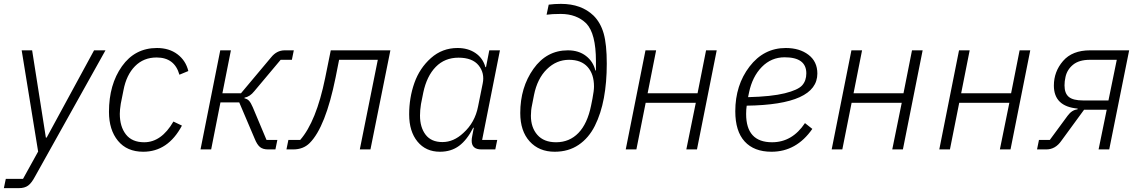

<svg xmlns="http://www.w3.org/2000/svg" viewBox="-42 -772 5895 992"><path d="M199 -61 444 -512H503L139 140Q121 174 103 187Q85 200 56 200H-22L-12 152H77L155 11L70 -512H124L195 -61Z M698 12Q614 12 567.5 -44.5Q521 -101 521 -194Q521 -335 588 -429.5Q655 -524 769 -524Q832 -524 875 -491.5Q918 -459 931 -405L885 -386Q860 -475 767 -475Q700 -475 655.5 -430Q611 -385 596 -306L582 -236Q577 -204 577 -184Q577 -118 608.5 -77.5Q640 -37 703 -37Q792 -37 854 -144L898 -123Q826 12 698 12Z M994 0 1096 -512H1151L1107 -290H1203L1359 -476Q1388 -512 1429 -512H1476L1466 -463H1408L1272 -301Q1249 -272 1222 -268L1221 -264Q1236 -261 1245 -251Q1254 -241 1264 -218L1335 -49H1391L1381 0H1343Q1316 0 1301 -12.5Q1286 -25 1274 -55L1194 -243H1097L1049 0Z M1438 0 1448 -49H1509Q1592 -144 1638 -369L1667 -512H1975L1872 0H1817L1910 -463H1710L1692 -372Q1640 -115 1558 -33Q1525 0 1473 0Z M2517 0H2445Q2395 0 2395 -45Q2395 -56 2398 -70L2406 -112H2403Q2371 -49 2330 -18.5Q2289 12 2231 12Q2158 12 2115 -40.5Q2072 -93 2072 -181Q2072 -267 2099 -343.5Q2126 -420 2184.5 -472Q2243 -524 2322 -524Q2376 -524 2414.5 -498Q2453 -472 2466 -425H2469L2486 -512H2541L2449 -49H2527ZM2352 -85Q2412 -139 2428 -222L2452 -341Q2463 -394 2431 -434Q2399 -474 2327 -474Q2256 -474 2209.5 -426.5Q2163 -379 2145 -294L2133 -234Q2128 -202 2128 -175Q2128 -114 2157 -76Q2186 -38 2244 -38Q2302 -38 2352 -85Z M2824 12Q2743 12 2694.5 -41.5Q2646 -95 2646 -188Q2646 -320 2714 -416Q2782 -512 2892 -512Q2948 -512 2985.5 -483Q3023 -454 3034 -408H3037V-456Q3037 -599 2987 -651Q2937 -700 2855 -700Q2810 -700 2782 -696L2793 -748Q2823 -752 2856 -752Q2962 -752 3025 -691Q3061 -655 3077 -599Q3093 -543 3093 -443Q3093 -346 3078 -265.5Q3063 -185 3031.5 -122Q3000 -59 2947.5 -23.5Q2895 12 2824 12ZM2831 -37Q2900 -37 2946.5 -85Q2993 -133 3012 -227L3019 -262Q3027 -304 3027 -325Q3027 -389 2994 -426Q2961 -463 2898 -463Q2833 -463 2783.5 -414.5Q2734 -366 2717 -281L2707 -230Q2701 -203 2701 -174Q2701 -113 2734.5 -75Q2768 -37 2831 -37Z M3191 0 3293 -512H3348L3304 -290H3562L3606 -512H3661L3559 0H3504L3553 -241H3294L3246 0Z M3944 12Q3854 12 3805.5 -41Q3757 -94 3757 -197Q3757 -332 3830.5 -428Q3904 -524 4018 -524Q4089 -524 4135 -489Q4181 -454 4181 -392Q4181 -231 3816 -226Q3813 -207 3813 -183Q3813 -37 3947 -37Q4051 -37 4117 -136L4155 -106Q4073 12 3944 12ZM4012 -476Q3943 -476 3894 -426Q3845 -376 3828 -294L3823 -270Q3944 -273 4012.5 -290Q4081 -307 4102.5 -331Q4124 -355 4124 -393Q4124 -476 4012 -476Z M4255 0 4357 -512H4412L4368 -290H4626L4670 -512H4725L4623 0H4568L4617 -241H4358L4310 0Z M4811 0 4913 -512H4968L4924 -290H5182L5226 -512H5281L5179 0H5124L5173 -241H4914L4866 0Z M5316 0 5326 -49H5382L5474 -174Q5496 -204 5525 -207L5526 -211Q5403 -222 5403 -330Q5403 -402 5450.5 -457Q5498 -512 5590 -512H5792L5689 0H5634L5676 -205H5559L5442 -45Q5411 0 5364 0ZM5728 -463H5589Q5533 -463 5502 -437.5Q5471 -412 5463 -374Q5458 -352 5458 -331Q5458 -290 5480 -271.5Q5502 -253 5554 -253H5685Z"/></svg>

Font: IBM Plex Sans Light
Style: Italic
Weight: 300
Italic angle: -11.31°
Designer: Mike Abbink, Paul van der Laan, Pieter van Rosmalen
Foundry: Bold Monday
Version: Version 3.0